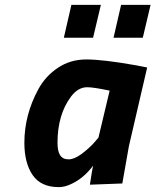

<svg xmlns="http://www.w3.org/2000/svg" viewBox="-20 -756 638 788"><path d="M242 -601 273 -736H394L362 -601ZM446 -601 477 -736H598L566 -601ZM221 12Q148 12 114 -37.5Q80 -87 80 -170Q80 -285 138 -391Q167 -444 218 -478Q269 -512 334 -512Q403 -512 538 -488L584 -479L509 -156L482 -3L349 2Q358 -59 362 -76Q321 -21 266 2Q243 12 221 12ZM338 -398Q300 -398 271 -359Q216 -285 216 -170Q216 -135 227 -118.5Q238 -102 261.5 -102Q285 -102 314.5 -124Q344 -146 364 -168L384 -191L430 -384Q364 -398 338 -398Z"/></svg>

Font: Titillium Web
Style: Bold Italic
Weight: 700
Italic angle: -13°
Version: Version 1.001;PS 57.000;hotconv 1.0.70;makeotf.lib2.5.55311